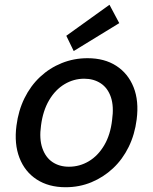

<svg xmlns="http://www.w3.org/2000/svg" viewBox="-20 -773 642 805"><path d="M255 12Q184 12 134 -20.5Q84 -53 61.5 -111.5Q39 -170 49 -246Q57 -309 82.5 -361Q108 -413 148 -450.5Q188 -488 239 -508.5Q290 -529 347 -529Q418 -529 467.5 -497Q517 -465 540 -407.5Q563 -350 553 -272Q545 -209 519.5 -157Q494 -105 454 -67.5Q414 -30 363.5 -9Q313 12 255 12ZM269 -74Q314 -74 352.5 -97Q391 -120 417 -164Q443 -208 450 -270Q458 -327 445 -365.5Q432 -404 402.5 -423.5Q373 -443 333 -443Q289 -443 250.5 -420Q212 -397 186 -353Q160 -309 152 -247Q144 -191 157.5 -152Q171 -113 200 -93.5Q229 -74 269 -74ZM289 -559 258 -623 439 -753 480 -676Z"/></svg>

Font: DM Sans 11pt Medium
Style: Italic
Weight: 500
Italic angle: -10°
Version: Version 4.004;gftools[0.9.30]